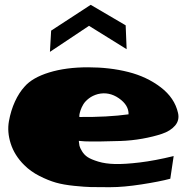

<svg xmlns="http://www.w3.org/2000/svg" viewBox="-20 -802 775 796"><path d="M505 -598 349 -695 187 -587 192 -675 356 -782 501 -697ZM386 -412Q364 -406 348.5 -394Q333 -382 325.5 -369.5Q318 -357 314 -345Q310 -333 309 -325V-317Q426 -316 513 -328Q514 -366 473 -394.5Q432 -423 386 -412ZM307 -218Q307 -217 307 -215Q308 -205 309.5 -197.5Q311 -190 320 -175Q329 -160 343.5 -150.5Q358 -141 387.5 -132Q417 -123 457 -122Q497 -121 559.5 -128.5Q622 -136 700 -155L686 -61Q641 -49 566.5 -37.5Q492 -26 439 -26Q433 -26 421 -26Q380 -26 356 -26.5Q332 -27 287.5 -31.5Q243 -36 211.5 -45Q180 -54 143.5 -72.5Q107 -91 80 -118Q40 -158 24.5 -206.5Q9 -255 17 -299.5Q25 -344 42 -381Q59 -418 82 -443Q114 -480 183.5 -501.5Q253 -523 345 -523Q435 -523 512 -503.5Q589 -484 646.5 -440Q704 -396 718 -334Q725 -304 706 -281.5Q687 -259 651 -247Q615 -235 570 -227Q525 -219 479 -217.5Q433 -216 394.5 -215.5Q356 -215 331 -216Z"/></svg>

Font: LONDON PRESLEY
Style: Regular
Weight: 400
Version: Version 001.000